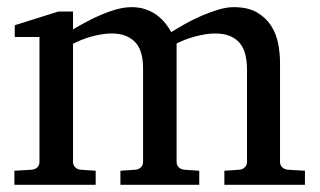

<svg xmlns="http://www.w3.org/2000/svg" viewBox="-20 -514 890 534"><path d="M604 0V-39.1L646 -42Q655.3 -43 661.1 -48.8Q667 -54.7 667 -64V-318.8Q667 -342.3 662.6 -361.1Q658.2 -379.9 647.7 -393.1Q637.2 -406.2 620.1 -413.6Q603 -420.9 578.1 -420.9Q565.4 -420.9 551.5 -418.7Q537.6 -416.5 523.7 -412.8Q509.8 -409.2 496.3 -404.1Q482.9 -398.9 471.2 -393.1V-64Q471.2 -54.7 477.1 -48.8Q482.9 -43 492.2 -42L534.2 -39.1V0H314.9V-39.1L356.9 -42Q366.2 -43 372.1 -48.8Q377.9 -54.7 377.9 -64V-325.2Q377.9 -346.2 373.3 -364Q368.7 -381.8 358.2 -394.3Q347.7 -406.7 330.8 -413.8Q314 -420.9 290 -420.9Q275.9 -420.9 260.5 -418.2Q245.1 -415.5 231 -411.4Q216.8 -407.2 204.3 -402.1Q191.9 -397 183.1 -392.1V-64Q183.1 -54.7 189 -48.8Q194.8 -43 204.1 -42L246.1 -39.1V0H20V-39.1L68.8 -42Q78.1 -43 84 -48.8Q89.8 -54.7 89.8 -64V-411.1H21V-443.8L142.1 -481.9H183.1V-432.1Q199.7 -442.4 220 -453.1Q240.2 -463.9 261.7 -473.1Q283.2 -482.4 304.9 -488.3Q326.7 -494.1 346.2 -494.1Q367.7 -494.1 385.3 -488Q402.8 -481.9 416.3 -471.9Q429.7 -461.9 439.7 -449.5Q449.7 -437 456.1 -424.8Q471.2 -434.1 492.7 -446.3Q514.2 -458.5 538.1 -469Q562 -479.5 585.9 -486.8Q609.9 -494.1 629.9 -494.1Q669.4 -494.1 694.3 -479.7Q719.2 -465.3 733.6 -443.1Q748 -420.9 753.4 -393.6Q758.8 -366.2 758.8 -340.8V-64Q758.8 -54.7 764.9 -48.8Q771 -43 779.8 -42L828.1 -39.1V0Z"/></svg>

Font: BabelStone Ogham Stemless
Style: Regular
Weight: 400
Designer: Andrew West
Foundry: BabelStone
Version: Version 2.02 March 14, 2022